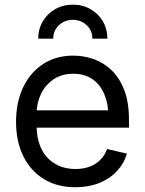

<svg xmlns="http://www.w3.org/2000/svg" viewBox="-20 -785 615 817"><path d="M301.3 11.7Q222.7 11.7 166 -23.4Q109.4 -58.6 78.9 -121.1Q48.3 -183.6 48.3 -266.6Q48.3 -349.6 78.4 -413.1Q108.4 -476.6 163.3 -512.5Q218.3 -548.3 291.5 -548.3Q336.9 -548.3 379.4 -533.2Q421.9 -518.1 455.6 -485.4Q489.3 -452.6 509 -400.9Q528.8 -349.1 528.8 -275.9V-241.7H105V-315.4H481.9L441.4 -288.6Q441.4 -341.8 424.3 -383.1Q407.2 -424.3 373.8 -447.8Q340.3 -471.2 291.5 -471.2Q243.2 -471.2 208 -447.5Q172.9 -423.8 154.3 -385Q135.7 -346.2 135.7 -300.3V-253.4Q135.7 -193.8 156.2 -151.9Q176.8 -109.9 214.4 -87.9Q252 -65.9 301.8 -65.9Q334.5 -65.9 361.1 -75.7Q387.7 -85.4 406.7 -104.5Q425.8 -123.5 435.5 -150.9L520 -131.3Q507.8 -89.4 477.5 -56.9Q447.3 -24.4 402.3 -6.3Q357.4 11.7 301.3 11.7ZM290 -765.1Q332.5 -765.1 365.7 -745.8Q398.9 -726.6 418 -693.8Q437 -661.1 437 -620.6H373Q373 -655.8 348.4 -678.2Q323.7 -700.7 290 -700.7Q256.3 -700.7 231.4 -678.2Q206.5 -655.8 206.5 -620.6H142.6Q142.6 -661.1 161.9 -693.8Q181.2 -726.6 214.4 -745.8Q247.6 -765.1 290 -765.1Z"/></svg>

Font: Inter 17pt
Style: Regular
Weight: 400
Version: Version 4.001;git-66647c0bb